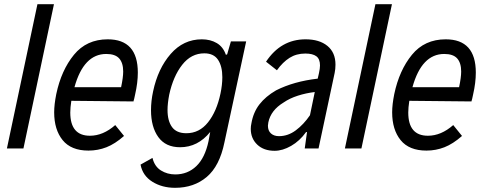

<svg xmlns="http://www.w3.org/2000/svg" viewBox="-20 -710 2319 918"><path d="M159 -690H238L92 0H13Z M639 -363Q639 -315 626 -258Q621 -233 618 -225L321 -228Q316 -195 316 -172Q316 -61 410 -61Q473 -61 531 -112L573 -60Q530 -22 489 -6Q448 10 403 10Q320 10 279.5 -40Q239 -90 239 -173Q239 -210 249 -260Q273 -374 333.5 -448Q394 -522 495 -522Q639 -522 639 -363ZM336 -293H559Q569 -340 569 -368Q569 -409 550 -430.5Q531 -452 488 -452Q380 -452 336 -293Z M1157 -512 1053 -29Q1030 84 968.5 136Q907 188 817 188Q755 188 708.5 159Q662 130 652 77L709 45Q719 86 749.5 105Q780 124 818 124Q877 124 918.5 84.5Q960 45 977 -35L985 -79Q926 -6 841 -6Q772 -6 737 -54.5Q702 -103 702 -183Q702 -227 712 -273Q735 -382 796 -452Q857 -522 945 -522Q986 -522 1016.5 -504Q1047 -486 1060 -448L1066 -450L1084 -512ZM1043 -341Q1043 -393 1022.5 -424Q1002 -455 957 -455Q894 -455 851 -400Q808 -345 789 -257Q781 -215 781 -184Q781 -132 802.5 -102.5Q824 -73 871 -73Q933 -73 974.5 -125Q1016 -177 1034 -262Q1043 -304 1043 -341Z M1584 -401Q1584 -380 1580 -361L1503 0H1437L1448 -79L1443 -78Q1413 -36 1372 -12.5Q1331 11 1293 11Q1241 11 1210 -18.5Q1179 -48 1179 -94Q1179 -107 1182 -120Q1191 -173 1220.5 -211Q1250 -249 1300 -278Q1385 -321 1499 -334L1505 -360Q1510 -383 1510 -397Q1510 -428 1492.5 -441Q1475 -454 1440 -454Q1397 -454 1364.5 -433.5Q1332 -413 1304 -374L1252 -415Q1323 -522 1441 -522Q1507 -522 1545.5 -490.5Q1584 -459 1584 -401ZM1462 -159 1485 -270Q1443 -265 1404 -252.5Q1365 -240 1336 -220Q1275 -183 1263 -125Q1261 -113 1261 -109Q1261 -85 1275.5 -72Q1290 -59 1314 -59Q1357 -59 1394.5 -87Q1432 -115 1462 -159Z M1775 -690H1854L1708 0H1629Z M2255 -363Q2255 -315 2242 -258Q2237 -233 2234 -225L1937 -228Q1932 -195 1932 -172Q1932 -61 2026 -61Q2089 -61 2147 -112L2189 -60Q2146 -22 2105 -6Q2064 10 2019 10Q1936 10 1895.5 -40Q1855 -90 1855 -173Q1855 -210 1865 -260Q1889 -374 1949.5 -448Q2010 -522 2111 -522Q2255 -522 2255 -363ZM1952 -293H2175Q2185 -340 2185 -368Q2185 -409 2166 -430.5Q2147 -452 2104 -452Q1996 -452 1952 -293Z"/></svg>

Font: Decalotype
Style: Italic
Weight: 400
Italic angle: -12°
Designer: Alfredo Marco Pradil
Foundry: Alfredo Marco Pradil
Version: Version 1.0